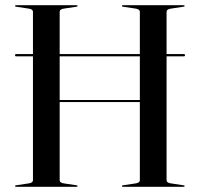

<svg xmlns="http://www.w3.org/2000/svg" viewBox="-20 -720 769 740"><path d="M210 -26Q210 -15 227.5 -13L274 -6Q279 -5.5 279 -3Q279 0 275 0H42Q38 0 38 -3Q38 -5.5 43 -6L89.5 -13Q107 -15 107 -26V-503H42Q38 -503 38 -507Q38 -511.5 42 -511.5H107V-674Q107 -685 89.5 -687L43 -694Q38 -694.5 38 -697Q38 -700 42 -700H275Q279 -700 279 -697Q279 -694.5 274 -694L227.5 -687Q210 -685 210 -674V-511.5H519V-674Q519 -685 501.5 -687L455 -694Q450 -694.5 450 -697Q450 -700 454 -700H687Q691.5 -700 691.5 -697Q691.5 -694.5 686.5 -694L640 -687Q622 -685 622 -674V-511.5H689Q693 -511.5 693 -507Q693 -503 689 -503H622V-26Q622 -15 640 -13L686.5 -6Q691.5 -5.5 691.5 -3Q691.5 0 687 0H454Q450 0 450 -3Q450 -5.5 455 -6L501.5 -13Q519 -15 519 -26V-326.5H210ZM210 -334.5H519V-503H210Z"/></svg>

Font: Fraunces 144pt S000
Style: Regular
Weight: 400
Version: Version 1.000; ttfautohint (v1.8.3)